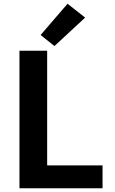

<svg xmlns="http://www.w3.org/2000/svg" viewBox="-20 -1006 616 1026"><path d="M84 0H528V-122H232V-735H84ZM271 -760 435 -912 341 -986 197 -819Z"/></svg>

Font: Iosevka Sparkle Heavy
Style: Regular
Weight: 900
Designer: Belleve Invis
Foundry: Belleve Invis
Version: Version 4.5.0; ttfautohint (v1.8.3)